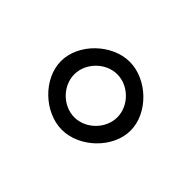

<svg xmlns="http://www.w3.org/2000/svg" viewBox="-62 -891 511 511"><g transform="rotate(45 193.0 -636.0)"><path d="M62 -636C62 -570 127 -508 193 -508C259 -508 324 -570 324 -636C324 -702 259 -764 193 -764C127 -764 62 -702 62 -636ZM112 -636C112 -679 150 -717 193 -717C236 -717 274 -679 274 -636C274 -593 236 -555 193 -555C150 -555 112 -593 112 -636Z"/></g></svg>

Font: Monomakh Unicode
Style: Regular
Weight: 400
Version: Version 1.2